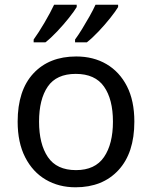

<svg xmlns="http://www.w3.org/2000/svg" viewBox="-20 -786 645 816"><path d="M551 -269Q551 -136 483.5 -63Q416 10 301 10Q230 10 174.5 -22.5Q119 -55 87 -117.5Q55 -180 55 -269Q55 -402 122 -474Q189 -546 304 -546Q377 -546 432.5 -513.5Q488 -481 519.5 -419.5Q551 -358 551 -269ZM146 -269Q146 -174 183.5 -118.5Q221 -63 303 -63Q384 -63 422 -118.5Q460 -174 460 -269Q460 -364 422 -418Q384 -472 302 -472Q220 -472 183 -418Q146 -364 146 -269ZM482 -756Q472 -739 449 -710Q426 -681 399 -652.5Q372 -624 349 -606H299V-618Q313 -637 329 -663Q345 -689 360.5 -716.5Q376 -744 386 -766H482ZM306 -756Q296 -739 273 -710Q250 -681 223 -652.5Q196 -624 173 -606H123V-618Q144 -647 169 -689.5Q194 -732 210 -766H306Z"/></svg>

Font: Noto Sans Vai
Style: Regular
Weight: 400
Designer: Monotype Design Team
Foundry: Monotype Imaging Inc.
Version: Version 2.001; ttfautohint (v1.8.4.7-5d5b)